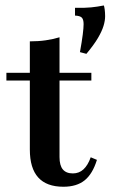

<svg xmlns="http://www.w3.org/2000/svg" viewBox="-20 -689 424 720"><path d="M304 -487.1 279.8 -493.5Q287.1 -533.9 290.3 -559.3Q293.5 -584.7 293.5 -598.4Q293.5 -616.1 286.7 -623Q279.8 -629.8 261.3 -630.6V-659.7Q297.6 -658.9 321.4 -661.3Q345.2 -663.7 369.4 -668.5Q371 -665.3 372.6 -653.6Q374.2 -641.9 374.2 -628.2Q374.2 -611.3 368.1 -591.5Q362.1 -571.8 347.2 -546.4Q332.3 -521 304 -487.1ZM217.7 11.3Q154.8 11.3 123.4 -23.4Q91.9 -58.1 91.9 -128.2V-208.1H203.2V-100Q203.2 -68.5 215.7 -53.6Q228.2 -38.7 253.2 -38.7Q276.6 -38.7 293.1 -54Q309.7 -69.4 320.2 -99.2L343.5 -89.5Q327.4 -37.1 297.6 -12.9Q267.7 11.3 217.7 11.3ZM91.9 -208.1V-533.9Q124.2 -533.9 151.6 -537.9Q179 -541.9 203.2 -549.2V-208.1ZM4 -387.1V-416.1H322.6V-387.1Z"/></svg>

Font: Playfair 5pt SemiExpanded Light
Style: Bold
Weight: 700
Version: Version 2.203